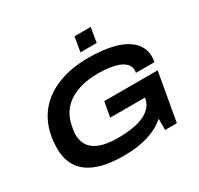

<svg xmlns="http://www.w3.org/2000/svg" viewBox="-181 -1097 1376 1330"><g transform="rotate(-30 506.5 -432.0)"><path d="M544.9 -758.8 564.9 -876H694.8L674.8 -758.8ZM450.2 12.2Q71.8 12.2 71.8 -262.2Q71.8 -400.4 133.8 -501Q194.3 -597.7 307.1 -648.4Q419.9 -699.2 570.8 -699.2Q689.5 -699.2 775.4 -676.3Q861.3 -653.3 910.2 -605.2Q959 -557.1 959 -486.8Q959 -463.9 955.1 -443.8H807.1Q809.1 -455.6 809.1 -461.9Q809.1 -492.2 790.3 -513.9Q771.5 -535.6 738 -548.1Q704.6 -560.5 664.3 -566.2Q624 -571.8 575.2 -571.8Q440.9 -571.8 352.3 -517.8Q263.7 -463.9 240.2 -356Q230 -308.1 230 -283.2Q230 -115.2 475.1 -115.2Q612.8 -115.2 687.5 -152.1Q762.2 -189 773.9 -255.9L774.9 -264.2H497.1L519 -383.8H945.8L877.9 0H784.2V-89.8Q668.5 12.2 450.2 12.2Z"/></g></svg>

Font: Archivo Expanded SemiBold
Style: Italic
Weight: 600
Width: 7
Italic angle: -10°
Designer: Hector Gatti
Foundry: Omnibus-Type
Version: Version 2.001